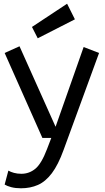

<svg xmlns="http://www.w3.org/2000/svg" viewBox="-20 -781 563 1033"><path d="M93 232Q63 232 40.5 226Q18 220 5 212L25 137Q37 144 55 149Q73 154 95 154Q137 154 170 127Q203 100 233 21L256 -39H208L5 -496L85 -532L279 -99L430 -528L513 -496L322 26Q293 106 259 151Q225 196 184 214Q143 232 93 232ZM183 -575 152 -636 341 -761 383 -677Z"/></svg>

Font: ABeeZee
Style: Regular
Weight: 400
Designer: Anja Meiners
Foundry: Anja Meiners
Version: Version 1.003; ttfautohint (v1.8.3)